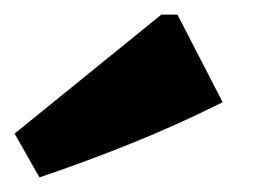

<svg xmlns="http://www.w3.org/2000/svg" viewBox="-45 -787 355 263"><path d="M9 -544 -25 -604 176 -767H198L260 -647Q198 -616 136 -591Q74 -566 9 -544Z"/></svg>

Font: Piazzolla SC ExtraBold
Style: Regular
Weight: 800
Designer: Juan Pablo del Peral
Foundry: Huerta Tipografica
Version: Version 1.330